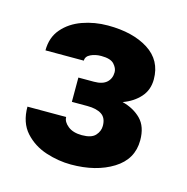

<svg xmlns="http://www.w3.org/2000/svg" viewBox="-69 -783 514 529"><g transform="rotate(15 187.5 -519.0)"><path d="M135.3 -487.8V-557.1H179.7Q204.1 -557.1 216.1 -568.1Q228 -579.1 228 -597.2Q228 -608.4 218 -619.6Q208 -630.9 181.2 -630.9Q164.1 -630.9 150.9 -624.5Q137.7 -618.2 137.7 -606H28.3Q28.3 -643.1 49.6 -667.7Q70.8 -692.4 105 -704.6Q139.2 -716.8 177.2 -716.8Q248.5 -716.8 293 -688.5Q337.4 -660.2 337.4 -606Q337.4 -575.7 318.8 -554.9Q300.3 -534.2 270.5 -523.4Q303.2 -515.1 324 -494.1Q344.7 -473.1 344.7 -434.1Q344.7 -379.9 296.6 -350.1Q248.5 -320.3 177.2 -320.3Q141.6 -320.3 105.5 -332Q69.3 -343.8 44.9 -370.8Q20.5 -397.9 20.5 -443.4H130.9Q130.9 -429.7 145.5 -418Q160.2 -406.2 185.5 -406.2Q212.9 -406.2 223.9 -418.5Q234.9 -430.7 234.9 -445.8Q234.9 -468.8 220.2 -478.3Q205.6 -487.8 179.7 -487.8Z"/></g></svg>

Font: Vazirmatn FD Black
Style: Regular
Weight: 900
Designer: Saber Rastikerdar
Foundry: Saber Rastikerdar
Version: Version 33.003